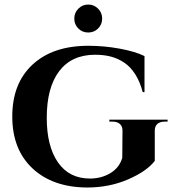

<svg xmlns="http://www.w3.org/2000/svg" viewBox="-20 -815 770 848"><path d="M413.3 -689.2Q395.5 -671.4 369.6 -671.4Q343.8 -671.4 325.9 -689.2Q308.1 -707 308.1 -732.9Q308.1 -758.8 326.2 -776.9Q344.2 -794.9 369.6 -794.9Q395 -794.9 413.1 -776.9Q431.2 -758.8 431.2 -732.9Q431.2 -707 413.3 -689.2ZM663.6 -238.3V-104.5Q628.4 -58.6 545.7 -22.7Q462.9 13.2 364.3 13.2Q212.9 12.2 123.5 -71.3Q34.2 -154.8 34.2 -300.8Q34.2 -446.8 123.8 -529.8Q213.4 -612.8 370.1 -612.8Q439.5 -612.8 507.8 -600.3Q576.2 -587.9 618.2 -567.4V-408.2H610.4Q598.1 -454.6 577.1 -487.3Q556.2 -520 528.3 -538.6Q500.5 -557.1 469.2 -565.2Q438 -573.2 400.4 -573.2Q296.4 -573.2 241.5 -500.7Q186.5 -428.2 186.5 -294.9Q186.5 -168.9 236.1 -97.7Q285.6 -26.4 377.4 -26.4Q427.2 -26.4 467 -50Q506.8 -73.7 520 -117.7L521 -238.3Q521 -257.3 509.3 -267.6Q497.6 -277.8 477.1 -277.8H462.9V-286.6H720.2V-277.8H707.5Q686.5 -277.8 675 -267.6Q663.6 -257.3 663.6 -238.3Z"/></svg>

Font: Cinzel Bold
Style: Regular
Weight: 700
Designer: Natanael Gama
Version: Version 1.001;PS 001.001;hotconv 1.0.56;makeotf.lib2.0.21325